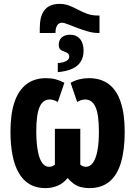

<svg xmlns="http://www.w3.org/2000/svg" viewBox="-20 -960 711 990"><path d="M342 -781Q374 -781 392.5 -759Q411 -737 411 -698Q411 -666 396.5 -642.5Q382 -619 352.5 -605.5Q323 -592 278 -588V-635Q308 -637 322.5 -646Q337 -655 337 -666Q337 -680 329 -685.5Q321 -691 310 -694.5Q299 -698 291 -705Q283 -712 283 -729Q283 -753 298.5 -767Q314 -781 342 -781ZM287 -940Q314 -940 337 -931Q360 -922 382.5 -910Q405 -898 429.5 -889Q454 -880 483 -880H493V-790H484Q461 -790 433 -798Q405 -806 377.5 -816.5Q350 -827 329.5 -835Q309 -843 301 -843Q284 -843 275 -829.5Q266 -816 266 -790H185V-813Q185 -843 190.5 -866.5Q196 -890 208.5 -906.5Q221 -923 240.5 -931.5Q260 -940 287 -940ZM214 10Q167 10 133 -10Q99 -30 77 -68Q55 -106 44.5 -160Q34 -214 34 -281Q34 -372 54.5 -433Q75 -494 116 -525.5Q157 -557 218 -557Q244 -557 267 -551Q290 -545 312 -533L278 -434Q268 -440 257.5 -443.5Q247 -447 236 -447Q201 -447 184 -408Q167 -369 167 -281Q167 -241 171 -207.5Q175 -174 183 -150Q191 -126 203.5 -113Q216 -100 233 -100Q241 -100 248.5 -102.5Q256 -105 263 -111V-296H394V-111Q401 -105 408.5 -102.5Q416 -100 423 -100Q444 -100 459 -120.5Q474 -141 482 -181.5Q490 -222 490 -281Q490 -369 472.5 -408Q455 -447 419 -447Q409 -447 398 -443.5Q387 -440 378 -434L344 -533Q365 -545 389 -551Q413 -557 438 -557Q500 -557 541 -526Q582 -495 602.5 -433.5Q623 -372 623 -281Q623 -186 603.5 -121Q584 -56 543.5 -23Q503 10 441 10Q417 10 396.5 4.5Q376 -1 359.5 -13Q343 -25 329 -42Q307 -15 277.5 -2.5Q248 10 214 10Z"/></svg>

Font: Noto Sans Display ExtraCondensed
Style: Bold
Weight: 700
Width: 2
Designer: Monotype Design Team
Foundry: Monotype Imaging Inc.
Version: Version 2.003